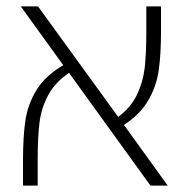

<svg xmlns="http://www.w3.org/2000/svg" viewBox="-20 -581 590 601"><path d="M451 0 196 -353Q152 -323 130.5 -282.5Q109 -242 103.5 -196.5Q98 -151 98 -83V0H52V-79Q52 -153 59.5 -204Q67 -255 94.5 -299.5Q122 -344 178 -377L45 -561H99L350 -215Q390 -245 409 -285Q428 -325 433 -369.5Q438 -414 438 -481V-561H484V-484Q484 -412 477 -362Q470 -312 444.5 -267.5Q419 -223 368 -190L505 0Z"/></svg>

Font: FiraGO ExtraLight
Style: Regular
Weight: 200
Designer: bBox Type
Foundry: bBox Type GmbH
Version: Version 1.001